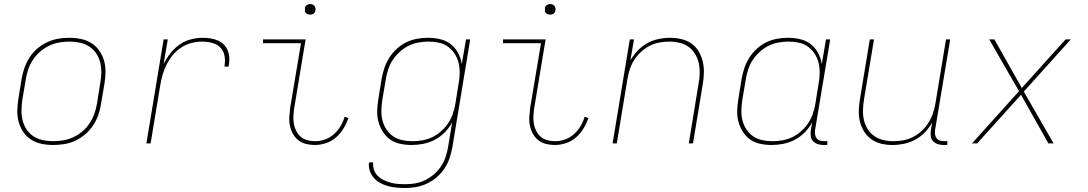

<svg xmlns="http://www.w3.org/2000/svg" viewBox="-20 -717 5440 960"><path d="M246 8Q216 8 187.5 2Q159 -4 135.5 -19Q112 -34 96.5 -57Q81 -80 73.5 -107Q66 -134 66.5 -164Q67 -194 72 -223L88 -323Q93 -351 102.5 -378Q112 -405 128 -430Q144 -455 167 -474.5Q190 -494 217 -506.5Q244 -519 272 -523.5Q300 -528 327 -528Q357 -528 385.5 -522Q414 -516 437.5 -501Q461 -486 477 -463Q493 -440 500.5 -413Q508 -386 507.5 -356Q507 -326 502 -297L485 -197Q481 -169 471.5 -142Q462 -115 445.5 -90Q429 -65 406 -45.5Q383 -26 356.5 -13.5Q330 -1 301.5 3.5Q273 8 246 8ZM247 -11Q272 -11 297.5 -15.5Q323 -20 347.5 -31.5Q372 -43 393 -61Q414 -79 428.5 -101.5Q443 -124 452 -149Q461 -174 465 -200L481 -300Q486 -326 486.5 -353Q487 -380 481 -404.5Q475 -429 461 -450Q447 -471 426 -484.5Q405 -498 379.5 -503.5Q354 -509 327 -509Q302 -509 276 -504.5Q250 -500 226 -488.5Q202 -477 181 -459Q160 -441 145 -418.5Q130 -396 121.5 -371Q113 -346 109 -320L92 -220Q88 -194 87.5 -167Q87 -140 93 -115.5Q99 -91 113 -70Q127 -49 147.5 -35.5Q168 -22 194 -16.5Q220 -11 247 -11Z M712 0 798 -520H819L798 -397Q812 -425 832 -450.5Q852 -476 877.5 -494Q903 -512 933.5 -520Q964 -528 993 -528Q1013 -528 1032.5 -525Q1052 -522 1069.5 -514.5Q1087 -507 1100 -493.5Q1113 -480 1119.5 -462Q1126 -444 1126.5 -424Q1127 -404 1123 -384H1102Q1107 -410 1103 -435.5Q1099 -461 1082.5 -478.5Q1066 -496 1041 -502.5Q1016 -509 990 -509Q963 -509 936.5 -502Q910 -495 885.5 -479Q861 -463 843 -440.5Q825 -418 812.5 -393Q800 -368 792.5 -341.5Q785 -315 781 -289L733 0Z M1554 8Q1531 8 1509.5 2.5Q1488 -3 1471.5 -16Q1455 -29 1444.5 -48Q1434 -67 1429.5 -88.5Q1425 -110 1426.5 -133Q1428 -156 1431 -179L1485 -501H1295V-520H1508L1451 -176Q1448 -156 1447 -136Q1446 -116 1449.5 -97Q1453 -78 1461.5 -61.5Q1470 -45 1484 -33Q1498 -21 1517 -16Q1536 -11 1556 -11Q1581 -11 1605 -19.5Q1629 -28 1649 -45.5Q1669 -63 1682.5 -86Q1696 -109 1703 -133L1722 -127Q1713 -100 1697.5 -74.5Q1682 -49 1659.5 -29.5Q1637 -10 1609 -1Q1581 8 1554 8ZM1530 -644Q1524 -644 1518.5 -646Q1513 -648 1509 -652.5Q1505 -657 1504.5 -663.5Q1504 -670 1505 -676Q1505 -681 1507.5 -685Q1510 -689 1514 -691.5Q1518 -694 1522 -695.5Q1526 -697 1531 -697Q1537 -697 1542.5 -694.5Q1548 -692 1552 -687.5Q1556 -683 1557 -676.5Q1558 -670 1557 -664Q1556 -659 1553.5 -655Q1551 -651 1547.5 -648.5Q1544 -646 1539.5 -645Q1535 -644 1530 -644Z M2007 223Q1985 223 1962.5 221Q1940 219 1920 213.5Q1900 208 1881.5 198Q1863 188 1849.5 173Q1836 158 1829 137.5Q1822 117 1825 95H1846Q1844 114 1850 132Q1856 150 1869 162.5Q1882 175 1898 183Q1914 191 1932 196Q1950 201 1969.5 202.5Q1989 204 2008 204Q2033 204 2058 199.5Q2083 195 2107 183Q2131 171 2151.5 153Q2172 135 2186.5 112.5Q2201 90 2209 65Q2217 40 2221 15L2241 -106Q2227 -79 2204.5 -56Q2182 -33 2154.5 -18.5Q2127 -4 2097 2Q2067 8 2038 8Q2009 8 1981 2Q1953 -4 1931 -19.5Q1909 -35 1894 -58.5Q1879 -82 1872 -109Q1865 -136 1866 -165Q1867 -194 1872 -223L1888 -323Q1893 -350 1902 -377Q1911 -404 1926.5 -428.5Q1942 -453 1964 -473Q1986 -493 2011.5 -505.5Q2037 -518 2065 -523Q2093 -528 2120 -528Q2151 -528 2181 -521Q2211 -514 2233.5 -496.5Q2256 -479 2270 -453Q2284 -427 2289 -397L2310 -520H2331L2242 18Q2237 46 2228 73Q2219 100 2203 124.5Q2187 149 2164.5 168.5Q2142 188 2115.5 200.5Q2089 213 2061.5 218Q2034 223 2007 223ZM2043 -11Q2068 -11 2093 -15.5Q2118 -20 2142 -31.5Q2166 -43 2186.5 -61.5Q2207 -80 2221.5 -102Q2236 -124 2244.5 -149Q2253 -174 2257 -199L2273 -299Q2278 -325 2278.5 -351.5Q2279 -378 2273 -402.5Q2267 -427 2253.5 -448Q2240 -469 2220 -483.5Q2200 -498 2175 -503.5Q2150 -509 2123 -509Q2098 -509 2072.5 -504.5Q2047 -500 2023.5 -488.5Q2000 -477 1979.5 -458.5Q1959 -440 1944 -417.5Q1929 -395 1921 -370Q1913 -345 1909 -320L1892 -220Q1888 -194 1887 -167.5Q1886 -141 1892 -116.5Q1898 -92 1911.5 -71Q1925 -50 1945 -36Q1965 -22 1990.5 -16.5Q2016 -11 2043 -11Z M2754 8Q2731 8 2709.5 2.5Q2688 -3 2671.5 -16Q2655 -29 2644.5 -48Q2634 -67 2629.5 -88.5Q2625 -110 2626.5 -133Q2628 -156 2631 -179L2685 -501H2495V-520H2708L2651 -176Q2648 -156 2647 -136Q2646 -116 2649.5 -97Q2653 -78 2661.5 -61.5Q2670 -45 2684 -33Q2698 -21 2717 -16Q2736 -11 2756 -11Q2781 -11 2805 -19.5Q2829 -28 2849 -45.5Q2869 -63 2882.5 -86Q2896 -109 2903 -133L2922 -127Q2913 -100 2897.5 -74.5Q2882 -49 2859.5 -29.5Q2837 -10 2809 -1Q2781 8 2754 8ZM2730 -644Q2724 -644 2718.5 -646Q2713 -648 2709 -652.5Q2705 -657 2704.5 -663.5Q2704 -670 2705 -676Q2705 -681 2707.5 -685Q2710 -689 2714 -691.5Q2718 -694 2722 -695.5Q2726 -697 2731 -697Q2737 -697 2742.5 -694.5Q2748 -692 2752 -687.5Q2756 -683 2757 -676.5Q2758 -670 2757 -664Q2756 -659 2753.5 -655Q2751 -651 2747.5 -648.5Q2744 -646 2739.5 -645Q2735 -644 2730 -644Z M3043 0 3129 -520H3150L3132 -415Q3147 -441 3168.5 -464Q3190 -487 3217 -501.5Q3244 -516 3273 -522Q3302 -528 3331 -528Q3360 -528 3387.5 -521.5Q3415 -515 3437 -499.5Q3459 -484 3473 -460.5Q3487 -437 3493.5 -410.5Q3500 -384 3499.5 -355Q3499 -326 3494 -297L3445 0H3424L3473 -300Q3478 -326 3478.5 -352Q3479 -378 3473.5 -402.5Q3468 -427 3455 -448Q3442 -469 3422.5 -483Q3403 -497 3378 -503Q3353 -509 3327 -509Q3303 -509 3277.5 -504.5Q3252 -500 3228.5 -488Q3205 -476 3185 -457.5Q3165 -439 3151 -417Q3137 -395 3129 -370.5Q3121 -346 3117 -321L3064 0Z M3838 8Q3809 8 3781 2Q3753 -4 3731 -19.5Q3709 -35 3694 -58.5Q3679 -82 3672 -109Q3665 -136 3666 -165Q3667 -194 3672 -223L3688 -323Q3693 -350 3702 -377Q3711 -404 3726.5 -428.5Q3742 -453 3764 -473Q3786 -493 3811.5 -505.5Q3837 -518 3865 -523Q3893 -528 3920 -528Q3951 -528 3981 -521Q4011 -514 4033.5 -496.5Q4056 -479 4070 -453Q4084 -427 4089 -397L4110 -520H4131L4055 -65Q4054 -54 4055.5 -43.5Q4057 -33 4063.5 -25Q4070 -17 4080.5 -14Q4091 -11 4102 -11H4117L4116 8H4098Q4083 8 4069 3.5Q4055 -1 4045.5 -11Q4036 -21 4034 -35.5Q4032 -50 4034 -65L4041 -106Q4027 -79 4004.5 -56Q3982 -33 3954.5 -18.5Q3927 -4 3897 2Q3867 8 3838 8ZM3843 -11Q3868 -11 3893 -15.5Q3918 -20 3942 -31.5Q3966 -43 3986.5 -61.5Q4007 -80 4021.5 -102Q4036 -124 4044.5 -149Q4053 -174 4057 -199L4073 -299Q4078 -325 4078.5 -351.5Q4079 -378 4073 -402.5Q4067 -427 4053.5 -448Q4040 -469 4020 -483.5Q4000 -498 3975 -503.5Q3950 -509 3923 -509Q3898 -509 3872.5 -504.5Q3847 -500 3823.5 -488.5Q3800 -477 3779.5 -458.5Q3759 -440 3744 -417.5Q3729 -395 3721 -370Q3713 -345 3709 -320L3692 -220Q3688 -194 3687 -167.5Q3686 -141 3692 -116.5Q3698 -92 3711.5 -71Q3725 -50 3745 -36Q3765 -22 3790.5 -16.5Q3816 -11 3843 -11Z M4442 8Q4413 8 4386 1.5Q4359 -5 4337 -20.5Q4315 -36 4300.5 -59.5Q4286 -83 4279.5 -109.5Q4273 -136 4274 -165Q4275 -194 4280 -223L4329 -520H4350L4300 -220Q4296 -194 4295 -168Q4294 -142 4299.5 -117.5Q4305 -93 4318 -72Q4331 -51 4351 -37Q4371 -23 4396 -17Q4421 -11 4447 -11Q4471 -11 4496 -15.5Q4521 -20 4545 -32Q4569 -44 4588.5 -62.5Q4608 -81 4622 -103Q4636 -125 4644.5 -149.5Q4653 -174 4657 -199L4710 -520H4731L4655 -65Q4654 -54 4655.5 -43.5Q4657 -33 4663.5 -25Q4670 -17 4680.5 -14Q4691 -11 4702 -11H4717L4716 8H4698Q4683 8 4669 3.5Q4655 -1 4645.5 -11Q4636 -21 4634 -35.5Q4632 -50 4634 -65L4641 -105Q4627 -79 4605 -56Q4583 -33 4556 -18.5Q4529 -4 4500 2Q4471 8 4442 8Z M4840 0 5075 -261 4926 -520H4952L5089 -277L5308 -520H5334L5099 -259L5248 0H5222L5085 -243L4866 0Z"/></svg>

Font: Iosevka Thin Extended
Style: Italic
Weight: 100
Width: 7
Italic angle: -9°
Monospace: yes
Designer: Belleve Invis
Foundry: Belleve Invis
Version: Version 32.5.0; ttfautohint (v1.8.4)